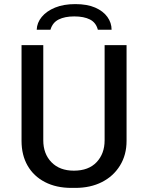

<svg xmlns="http://www.w3.org/2000/svg" viewBox="-20 -906 722 936"><path d="M328 10Q254 10 199 -18.5Q144 -47 114.5 -98.5Q85 -150 85 -219V-686H191V-222Q191 -156 231 -115Q271 -74 340 -74Q412 -74 451 -115.5Q490 -157 490 -222V-686H597V-219Q597 -151 565 -99Q533 -47 477 -18.5Q421 10 347 10ZM159 -761Q160 -795 183.5 -823.5Q207 -852 248.5 -869Q290 -886 347 -886Q405 -886 444 -869Q483 -852 503.5 -823.5Q524 -795 524 -761H457Q448 -796 418.5 -811Q389 -826 342 -826Q296 -826 266 -811Q236 -796 226 -761Z"/></svg>

Font: Chivo Medium
Style: Regular
Weight: 400
Version: Version 2.002